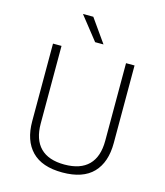

<svg xmlns="http://www.w3.org/2000/svg" viewBox="-142 -1095 1049 1219"><g transform="rotate(15 383.0 -486.0)"><path d="M115 0ZM115 -248V-758H171V-248Q171 -143 224.5 -89Q278 -35 383 -35Q488 -35 541.5 -89Q595 -143 595 -248V-758H651V-248Q651 -121 584.5 -52Q518 17 383 17Q249 17 182 -52Q115 -121 115 -248ZM250 -989H318L426 -836H371Z"/></g></svg>

Font: Biryani ExtraLight
Style: Regular
Weight: 275
Designer: Dan Reynolds and Mathieu Reguer
Foundry: Dan Reynolds and Mathieu Reguer
Version: Version 1.004; ttfautohint (v1.1) -l 5 -r 5 -G 72 -x 0 -D la